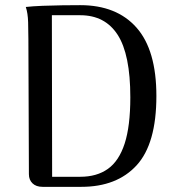

<svg xmlns="http://www.w3.org/2000/svg" viewBox="-20 -724 683 744"><path d="M145 0Q120 0 106 -13.5Q92 -27 92 -49L90 -572Q90 -602 89 -637.5Q88 -673 80 -697Q107 -700 145 -701.5Q183 -703 222 -703.5Q261 -704 291 -704Q432 -704 509 -617Q586 -530 586 -352Q586 -167 509.5 -83.5Q433 0 295 0ZM182 -39H291Q355 -39 398 -69.5Q441 -100 463 -167.5Q485 -235 485 -347Q485 -513 436 -589Q387 -665 291 -665H181Z"/></svg>

Font: Arima Medium
Style: Regular
Weight: 500
Designer: Joana Correia and Natanael Gama
Foundry: NDISCOVER
Version: Version 1.101;gftools[0.9.23]